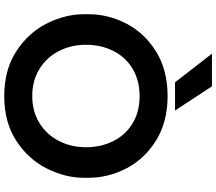

<svg xmlns="http://www.w3.org/2000/svg" viewBox="-77 -923 1019 905"><g transform="rotate(90 432.5 -470.5)"><path d="M47 -356V-378Q47 -471 91.5 -557Q136 -643 223.5 -697Q311 -751 433 -751Q554 -751 641.5 -697Q729 -643 773.5 -557Q818 -471 818 -378V-356Q818 -269 774.5 -182Q731 -95 644 -38Q557 19 433 19Q309 19 221.5 -38Q134 -95 90.5 -182Q47 -269 47 -356ZM674 -366Q674 -438 644.5 -496Q615 -554 560.5 -586.5Q506 -619 433 -619Q360 -619 305 -586.5Q250 -554 220.5 -496Q191 -438 191 -366Q191 -297 220.5 -239Q250 -181 305 -147Q360 -113 433 -113Q505 -113 560 -147Q615 -181 644.5 -239Q674 -297 674 -366ZM233 -960H387L501 -786H368Z"/></g></svg>

Font: Sora-SIA SemiBold
Style: Regular
Weight: 600
Designer: Jonathan Barnbrook, Julián Moncada
Foundry: Barnbrook Fonts
Version: Version 2.000